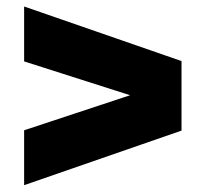

<svg xmlns="http://www.w3.org/2000/svg" viewBox="-20 -668 618 577"><path d="M52.5 -111.5V-276.5L409.5 -394.5V-369.5L52.5 -483.5V-648.5L525.5 -484.5V-275.5Z"/></svg>

Font: Encode Sans SC SemiExpanded Black
Style: Regular
Weight: 900
Width: 6
Designer: Multiple Designers
Foundry: Impallari Type
Version: Version 3.002